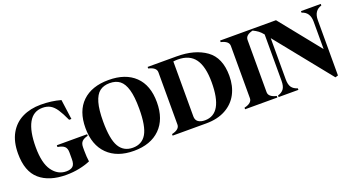

<svg xmlns="http://www.w3.org/2000/svg" viewBox="-50 -1197 3150 1733"><g transform="rotate(-20 1525.0 -330.0)"><path d="M666 -276V-261Q628 -252 609.5 -233.5Q591 -215 591 -177V-144Q591 -87 598 -40Q553 -20 492 -7.5Q431 5 366 5Q203 5 111.5 -74Q20 -153 20 -324Q20 -439 64 -516.5Q108 -594 185.5 -632Q263 -670 363 -670Q466 -670 554 -645L580 -454H558Q526 -524 500 -563Q474 -602 443 -620Q412 -638 368 -638Q279 -638 234.5 -557.5Q190 -477 190 -324Q190 -171 242.5 -98Q295 -25 376 -25Q418 -25 439 -43.5Q460 -62 460 -111V-177Q460 -216 440 -234Q420 -252 375 -259V-276Z M671 -333Q671 -170 762 -80Q853 10 1014 10Q1175 10 1266 -80Q1357 -170 1357 -333Q1357 -496 1266.5 -583Q1176 -670 1014 -670Q852 -670 761.5 -583Q671 -496 671 -333ZM841 -333Q841 -447 860.5 -514.5Q880 -582 917.5 -611Q955 -640 1014 -640Q1073 -640 1110.5 -611Q1148 -582 1167.5 -514.5Q1187 -447 1187 -333Q1187 -164 1144.5 -92Q1102 -20 1014 -20Q926 -20 883.5 -92Q841 -164 841 -333Z M2053 -333Q2053 -235 2013.5 -160Q1974 -85 1896.5 -42.5Q1819 0 1710 0H1387V-15Q1462 -32 1462 -79V-581Q1462 -628 1387 -645V-660H1665Q1839 -660 1946 -583.5Q2053 -507 2053 -333ZM1883 -333Q1883 -483 1830.5 -556.5Q1778 -630 1665 -630Q1644 -630 1622 -627V-99Q1622 -64 1645.5 -47Q1669 -30 1710 -30Q1883 -30 1883 -333Z M2318 -581V-79Q2318 -32 2393 -15V0H2083V-15Q2158 -32 2158 -79V-581Q2158 -628 2083 -645V-660H2393V-645Q2318 -628 2318 -581Z M3050 -660V-645Q2975 -623 2975 -531V0L2948 8L2520 -524V-129Q2520 -77 2538.5 -51.5Q2557 -26 2595 -15V0H2405V-15Q2443 -26 2461.5 -51.5Q2480 -77 2480 -129V-574Q2459 -600 2439 -615Q2419 -630 2388 -645V-660H2620L2935 -268V-531Q2935 -623 2860 -645V-660Z"/></g></svg>

Font: FFF_NEPSZA-BADSAG Bold
Style: Regular
Weight: 700
Designer: bBox Type GmbH
Foundry: bBox Type GmbH
Version: Version 0.002